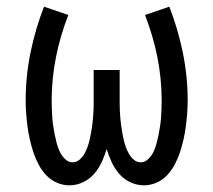

<svg xmlns="http://www.w3.org/2000/svg" viewBox="-20 -548 640 576"><path d="M188 8Q169 8 150.5 0Q132 -8 118.5 -22.5Q105 -37 95.5 -55Q86 -73 80 -91.5Q74 -110 69.5 -129.5Q65 -149 62.5 -168.5Q60 -188 58.5 -207.5Q57 -227 57 -247Q57 -319 71.5 -390Q86 -461 112 -528L185 -503Q161 -442 148 -377Q135 -312 135 -247Q135 -234 135.5 -220.5Q136 -207 137 -194Q138 -181 140 -168Q142 -155 144.5 -142.5Q147 -130 150.5 -117Q154 -104 159.5 -92.5Q165 -81 175 -71Q185 -61 198 -61Q209 -61 218 -68.5Q227 -76 232.5 -85.5Q238 -95 242 -105.5Q246 -116 248.5 -127Q251 -138 253 -149Q255 -160 256.5 -171Q258 -182 259 -193Q260 -204 260.5 -215.5Q261 -227 261 -238Q261 -249 261 -260V-338H339V-260Q339 -249 339 -238Q339 -227 339.5 -215.5Q340 -204 341 -193Q342 -182 343.5 -171Q345 -160 347 -149Q349 -138 351.5 -127Q354 -116 358 -105.5Q362 -95 367.5 -85.5Q373 -76 382 -68.5Q391 -61 402 -61Q415 -61 425 -71Q435 -81 440.5 -92.5Q446 -104 449.5 -117Q453 -130 455.5 -142.5Q458 -155 460 -168Q462 -181 463 -194Q464 -207 464.5 -220.5Q465 -234 465 -247Q465 -312 452 -377Q439 -442 415 -503L488 -528Q514 -461 528.5 -390Q543 -319 543 -247Q543 -227 541.5 -207.5Q540 -188 537.5 -168.5Q535 -149 530.5 -129.5Q526 -110 520 -91.5Q514 -73 504.5 -55Q495 -37 481.5 -22.5Q468 -8 449.5 0Q431 8 412 8Q391 8 371.5 -1Q352 -10 338 -26Q324 -42 315 -61.5Q306 -81 300 -101Q294 -81 285 -61.5Q276 -42 262 -26Q248 -10 228.5 -1Q209 8 188 8Z"/></svg>

Font: Iosevka Extended
Style: Regular
Weight: 400
Width: 7
Monospace: yes
Designer: Belleve Invis
Foundry: Belleve Invis
Version: Version 32.5.0; ttfautohint (v1.8.4)